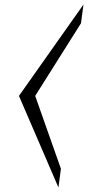

<svg xmlns="http://www.w3.org/2000/svg" viewBox="-20 -715 390 851"><path d="M239 116 250 33 136 -290 339 -612 350 -695 64 -290Z"/></svg>

Font: Stormblade
Style: Obl
Weight: 400
Designer: Mew Too
Foundry: Cannot Into Space Fonts
Version: Version 0.77